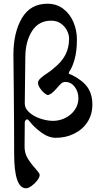

<svg xmlns="http://www.w3.org/2000/svg" viewBox="-20 -726 556 1031"><path d="M56 100Q56 -47 54 -243Q52 -387 52 -431Q52 -551 97.5 -628.5Q143 -706 235 -706Q284 -706 320 -678.5Q356 -651 374.5 -607Q393 -563 393 -515Q393 -451 380.5 -407Q368 -363 353 -343Q352 -341 350.5 -337.5Q349 -334 349 -332Q349 -330 355.5 -327.5Q362 -325 365 -324Q423 -295 449.5 -258Q476 -221 476 -164Q476 -111 449.5 -70.5Q423 -30 378 -8Q333 14 280 14Q240 14 200.5 -15.5Q161 -45 140 -73Q131 -85 126 -85Q121 -85 117 -80Q113 -75 113 -69L112 57Q111 94 127 121.5Q143 149 170 179Q179 189 186 198.5Q193 208 193 213Q193 226 180 243Q167 260 149.5 272.5Q132 285 120 285Q56 285 56 100ZM401 -198Q401 -234 381 -260Q361 -286 331 -286Q318 -286 308.5 -277.5Q299 -269 283 -250Q253 -216 237 -216Q230 -216 217 -227Q204 -238 194 -253.5Q184 -269 184 -282Q185 -294 198 -306Q211 -318 234 -333Q240 -337 251 -345Q262 -353 268 -359Q310 -392 330.5 -430.5Q351 -469 351 -519Q351 -540 339.5 -562.5Q328 -585 306.5 -600Q285 -615 255 -615Q188 -615 152.5 -560Q117 -505 116 -422L113 -170Q113 -144 137 -122.5Q161 -101 197 -89Q233 -77 265 -77Q299 -77 330.5 -92.5Q362 -108 381.5 -136Q401 -164 401 -198Z"/></svg>

Font: EB Garamond SemiBold
Style: Regular
Weight: 600
Designer: Georg Duffner and Octavio Pardo
Foundry: Georg Duffner
Version: Version 1.000